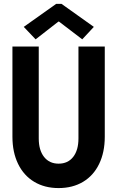

<svg xmlns="http://www.w3.org/2000/svg" viewBox="-20 -959 602 987"><path d="M280.3 -848.1 163.1 -756.8 102.1 -820.8 268.6 -939H296.4L462.4 -820.8L402.8 -756.8L283.2 -848.1ZM43.9 -719.7H179.2V-247.1Q179.2 -187 206.5 -152.3Q233.9 -117.7 281.2 -117.7Q329.1 -117.7 356.2 -152.3Q383.3 -187 383.3 -247.1V-719.7H518.6V-256.3Q518.6 -176.3 489.7 -116.5Q460.9 -56.6 407.2 -24.4Q353.5 7.8 281.2 7.8Q209.5 7.8 155.8 -24.4Q102.1 -56.6 73 -116.5Q43.9 -176.3 43.9 -256.3Z"/></svg>

Font: Reddit Mono
Style: Bold
Weight: 700
Designer: Stephen Hutchings
Foundry: Reddit
Version: Version 1.009